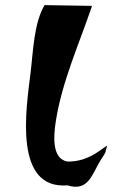

<svg xmlns="http://www.w3.org/2000/svg" viewBox="-20 -740 449 751"><path d="M244.1 -108C180.6 -119.2 189.9 -212.2 198.5 -267C222.8 -422.3 291.9 -573.9 340 -717L154.4 -720C112.2 -649.6 109.7 -537.4 99.3 -453C81.5 -310.1 33.1 1.9 244.2 -15C326.4 10.9 339.8 -59.3 373.9 -114C376.6 -118.3 392.4 -141 393.1 -147C394.1 -154.7 398.5 -165.3 399.2 -171C354.2 -138.6 314.1 -108 244.1 -108Z"/></svg>

Font: Rocketfuel
Style: Italic
Weight: 400
Designer: Mew Too
Foundry: Cannot Into Space Fonts.
Version: Version 0.27